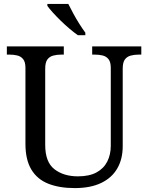

<svg xmlns="http://www.w3.org/2000/svg" viewBox="-20 -951 757 981"><path d="M362 10Q283 10 226.5 -12.5Q170 -35 140 -85Q110 -135 110 -216V-604Q110 -634 98.5 -648.5Q87 -663 68.5 -667.5Q50 -672 28 -672H15V-714H306V-672H293Q271 -672 252 -667Q233 -662 222 -647Q211 -632 211 -600V-210Q211 -123 258 -86.5Q305 -50 378 -50Q436 -50 473 -70Q510 -90 528 -125.5Q546 -161 546 -206V-604Q546 -634 534.5 -648.5Q523 -663 504.5 -667.5Q486 -672 464 -672H451V-714H702V-672H689Q667 -672 648 -667Q629 -662 618 -647Q607 -632 607 -600V-204Q607 -138 579 -90Q551 -42 496.5 -16Q442 10 362 10ZM378 -771Q358 -785 335 -804.5Q312 -824 289.5 -846Q267 -868 249 -888Q231 -908 222 -921V-931H329Q340 -909 354.5 -882Q369 -855 385.5 -829Q402 -803 416 -784V-771Z"/></svg>

Font: Noto Serif Gujarati
Style: Regular
Weight: 400
Designer: Universal Thirst, Indian Type Foundry and the Monotype Design Team
Foundry: Monotype Imaging Inc.
Version: Version 2.102